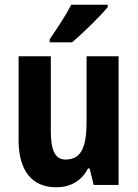

<svg xmlns="http://www.w3.org/2000/svg" viewBox="-20 -786 585 816"><path d="M438 -756V-766H283C260 -721 224 -667 191 -619V-606H286C334 -646 408 -719 438 -756ZM484 -547H348V-275C348 -167 330 -108 258 -108C214 -108 196 -148 196 -228V-547H59V-190C59 -61 116 10 219 10C278 10 326 -16 354 -70H361L378 0H484Z"/></svg>

Font: Noto Sans Hebrew Condensed
Style: Bold
Weight: 700
Width: 3
Designer: Monotype Design Team
Foundry: Monotype Imaging Inc.
Version: Version 2.004